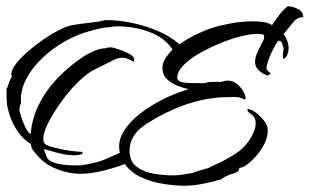

<svg xmlns="http://www.w3.org/2000/svg" viewBox="-26 -531 987 612"><path d="M561 61Q533 61 496.5 55.5Q460 50 426 35Q392 20 372 -8Q340 4 301.5 13.5Q263 23 229 23Q195 23 158 9Q121 -5 98 -30Q86 -43 80 -51Q74 -59 72 -72Q48 -87 31.5 -110.5Q15 -134 6.5 -159Q-2 -184 -4 -201Q-5 -213 -5 -224.5Q-5 -236 -5 -247V-248Q-8 -251 -3 -251Q-1 -258 3.5 -270Q8 -282 12 -286V-287Q10 -291 10 -295Q10 -308 24.5 -327Q39 -346 62.5 -366.5Q86 -387 113.5 -406Q141 -425 167 -437Q183 -447 205.5 -451Q228 -455 251.5 -457.5Q275 -460 293 -463Q298 -464 303 -465.5Q308 -467 312 -467Q350 -467 392.5 -458.5Q435 -450 475.5 -433Q516 -416 546 -390Q572 -408 601 -422Q630 -436 650 -442Q670 -449 707 -456Q744 -463 779 -463Q798 -463 814.5 -460.5Q831 -458 841 -451Q852 -467 863.5 -482.5Q875 -498 891 -511Q905 -511 922.5 -503Q940 -495 941 -476Q922 -477 909.5 -461Q897 -445 885 -431L878 -423Q885 -413 889.5 -401Q894 -389 894 -377Q894 -369 890 -357Q886 -345 876 -343Q875 -353 876 -362Q877 -366 877.5 -369Q878 -372 878 -376Q877 -380 874 -390.5Q871 -401 864 -401Q860 -401 853 -389.5Q846 -378 839 -362.5Q832 -347 827.5 -333Q823 -319 823 -313Q825 -305 837 -298L829 -290Q814 -293 800.5 -305.5Q787 -318 787 -332Q787 -348 794.5 -364.5Q802 -381 809.5 -394.5Q817 -408 816 -415Q816 -421 807.5 -422Q799 -423 794 -423Q772 -423 739 -414.5Q706 -406 670.5 -391Q635 -376 604.5 -358Q574 -340 556 -320Q538 -300 539 -282Q540 -273 551 -270Q562 -267 575.5 -266.5Q589 -266 594 -266H626Q637 -270 651 -270H667Q671 -270 675 -270Q679 -270 683 -271Q687 -272 691 -273Q695 -274 699 -274Q721 -274 737.5 -256Q754 -238 757 -220L756 -218V-213Q744 -219 736.5 -220.5Q729 -222 722 -222Q715 -222 707 -221.5Q699 -221 687 -221Q673 -221 659 -219Q645 -217 631 -215Q581 -205 540 -188Q499 -171 460 -148Q442 -138 425.5 -125Q409 -112 399 -95Q387 -76 387 -51Q387 -17 409 0Q431 17 463 22.5Q495 28 526 28Q541 28 555.5 25.5Q570 23 584 21Q588 20 595.5 17.5Q603 15 612 12Q621 10 628.5 7.5Q636 5 637 5H638Q646 0 654.5 -3.5Q663 -7 671 -11Q700 -25 725.5 -41.5Q751 -58 768 -83Q776 -94 782.5 -109.5Q789 -125 789 -139Q789 -158 771 -170Q769 -172 766 -174Q763 -176 763 -180V-184Q777 -182 791 -171Q805 -160 815.5 -146.5Q826 -133 827 -122Q829 -99 818.5 -76.5Q808 -54 792 -35.5Q776 -17 759 -5Q755 -2 749 1Q743 4 737 4Q736 17 719.5 21.5Q703 26 694 31Q687 34 682 38.5Q677 43 668 43H667V44Q641 51 614.5 56Q588 61 561 61ZM206 -4H235V-5Q249 -6 263 -9.5Q277 -13 290 -16Q296 -18 306 -22Q316 -26 327 -31Q335 -34 342.5 -37.5Q350 -41 356 -44Q355 -50 354 -58Q352 -88 370.5 -116Q389 -144 419 -167.5Q449 -191 482 -208.5Q515 -226 541 -235L575 -247Q559 -250 540 -257.5Q521 -265 507 -278Q493 -291 492 -309Q490 -326 499.5 -342Q509 -358 524 -373Q499 -411 450.5 -429Q402 -447 348 -447Q341 -447 333.5 -446Q326 -445 319 -444Q304 -443 289 -439.5Q274 -436 260 -432Q222 -422 182.5 -400Q143 -378 109.5 -346.5Q76 -315 57 -278Q38 -241 41 -202Q38 -197 37 -190.5Q36 -184 36 -178Q37 -173 42.5 -156Q48 -139 56 -123Q64 -107 72 -104Q76 -156 100 -202Q124 -248 161.5 -286Q199 -324 242 -352Q255 -360 274 -368.5Q293 -377 310 -377Q314 -379 318.5 -379.5Q323 -380 327 -380Q334 -380 352 -374Q370 -368 386 -359.5Q402 -351 402 -341Q402 -339 401 -338L402 -333Q380 -347 365 -347Q352 -347 340 -341.5Q328 -336 317 -330Q304 -323 290 -316.5Q276 -310 262 -302Q240 -287 216 -262.5Q192 -238 171 -209Q150 -180 134.5 -152Q119 -124 114 -104Q112 -96 112 -87Q112 -80 115 -75Q119 -69 135 -64Q151 -59 171 -55Q191 -51 209 -49Q227 -47 236 -47L237 -40H234Q225 -36 212 -36Q187 -36 162.5 -42.5Q138 -49 114 -56Q116 -50 118 -44Q120 -38 122 -32Q127 -20 142.5 -14Q158 -8 176 -6Q194 -4 206 -4Z"/></svg>

Font: Qwitcher Grypen
Style: Bold
Weight: 700
Designer: Robert E. Leuschke
Foundry: Robert E. Leuschke
Version: Version 1.100; ttfautohint (v1.8.3)